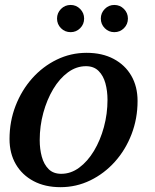

<svg xmlns="http://www.w3.org/2000/svg" viewBox="-20 -745 625 776"><path d="M442 -615Q465 -615 481 -631Q497 -647 497 -670Q497 -692.5 481 -708.8Q465 -725 442 -725Q419.5 -725 403.5 -708.8Q387.5 -692.5 387.5 -670Q387.5 -647 403.5 -631Q419.5 -615 442 -615ZM265.5 -615Q288 -615 304 -631Q320 -647 320 -670Q320 -692.5 304 -708.8Q288 -725 265.5 -725Q242.5 -725 226.5 -708.8Q210.5 -692.5 210.5 -670Q210.5 -647 226.5 -631Q242.5 -615 265.5 -615ZM18.5 -183Q18.5 -125 44 -81.2Q69.5 -37.5 115.8 -13Q162 11.5 224.5 11.5Q288.5 11.5 345 -16Q401.5 -43.5 444.5 -91.5Q487.5 -139.5 511.8 -202.8Q536 -266 536 -337Q536 -395 510.8 -438.8Q485.5 -482.5 439.2 -507Q393 -531.5 330 -531.5Q266 -531.5 209.5 -504Q153 -476.5 110.2 -428.5Q67.5 -380.5 43 -317.5Q18.5 -254.5 18.5 -183ZM140.5 -178.5Q140.5 -235.5 155 -288.8Q169.5 -342 195 -384.8Q220.5 -427.5 254.5 -452.5Q288.5 -477.5 327.5 -477.5Q359 -477.5 378.2 -458.5Q397.5 -439.5 406 -408.5Q414.5 -377.5 414.5 -341.5Q414.5 -285 400 -231.5Q385.5 -178 359.8 -135.2Q334 -92.5 300.2 -67.5Q266.5 -42.5 227.5 -42.5Q195.5 -42.5 176.5 -61.5Q157.5 -80.5 149 -111.5Q140.5 -142.5 140.5 -178.5Z"/></svg>

Font: Besley Medium
Style: Italic
Weight: 500
Italic angle: -13°
Designer: Owen Earl
Foundry: indestructible type*
Version: Version 2.001